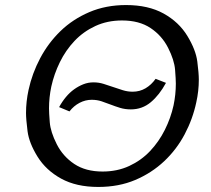

<svg xmlns="http://www.w3.org/2000/svg" viewBox="-20 -730 834 760"><path d="M369 10Q282 10 222 -23Q162 -56 128.5 -110Q95 -164 89 -211Q83 -258 83 -283Q83 -328 93 -374Q107 -439 139 -499.5Q171 -560 219.5 -607Q268 -654 333.5 -682Q399 -710 479 -710Q567 -710 627.5 -676.5Q688 -643 721.5 -588Q755 -533 761 -486.5Q767 -440 767 -415Q767 -370 757 -325Q743 -259 711 -198.5Q679 -138 629.5 -91.5Q580 -45 515 -17.5Q450 10 369 10ZM214 -306Q226 -328 241 -346Q256 -364 273.5 -376.5Q291 -389 310 -396.5Q329 -404 350 -404Q371 -404 390 -398Q409 -392 428 -385.5Q447 -379 466 -373Q485 -367 505 -367Q533 -367 556 -380.5Q579 -394 596 -418L637 -402Q611 -354 577 -325.5Q543 -297 498 -297Q475 -297 455.5 -303Q436 -309 418 -316Q400 -323 382 -329Q364 -335 343 -335Q318 -335 295 -323Q272 -311 255 -289ZM386 -51Q444 -51 491.5 -73Q539 -95 574 -132Q609 -169 632.5 -216Q656 -263 667 -313Q676 -356 676 -399Q676 -416 673 -454Q670 -492 645.5 -540.5Q621 -589 576 -619Q531 -649 463 -649Q405 -649 357.5 -627Q310 -605 275 -568Q240 -531 217 -484Q194 -437 183 -387Q174 -344 174 -301Q174 -284 177 -246Q180 -208 204.5 -159.5Q229 -111 274 -81Q319 -51 386 -51Z"/></svg>

Font: Isabella Sans
Style: Italic
Weight: 400
Italic angle: -12°
Designer: Christian Thalmann (Catharsis Fonts), Cristiano Sobral
Foundry: The Isabella Sans Project Authors
Version: Version 2.026; ttfautohint (v1.8.4.7-5d5b-dirty)